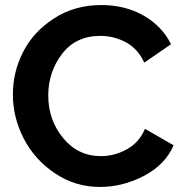

<svg xmlns="http://www.w3.org/2000/svg" viewBox="-20 -734 726 760"><path d="M31 -360Q31 -449 71.5 -528.5Q112 -608 193.5 -661Q275 -714 381 -714Q476 -714 549 -672Q622 -630 657 -559L551 -486Q526 -541 478.5 -566.5Q431 -592 377 -592Q280 -592 225.5 -520.5Q171 -449 171 -356Q171 -259 230 -187.5Q289 -116 379 -116Q433 -116 482 -143Q531 -170 554 -224L667 -159Q635 -83 551 -38.5Q467 6 375 6Q278 6 197.5 -48Q117 -102 74 -185.5Q31 -269 31 -360Z"/></svg>

Font: Raleway
Style: Bold
Weight: 700
Designer: Matt McInerney, Pablo Impallari, Rodrigo Fuenzalida
Foundry: Matt McInerney, Pablo Impallari, Rodrigo Fuenzalida
Version: Version 3.000